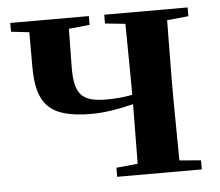

<svg xmlns="http://www.w3.org/2000/svg" viewBox="-44 -584 724 633"><g transform="rotate(-5 318.0 -268.0)"><path d="M323 -507 390 -500 392 -301V-265C362 -259 336 -257 306 -257C224 -257 201 -284 201 -371L203 -500L272 -507V-536H12V-507L72 -500V-386C72 -264 112 -214 252 -214C302 -214 347 -223 392 -234L390 -37L319 -30V0H599V-30L528 -36L526 -235V-301L528 -500L599 -507V-536H323Z"/></g></svg>

Font: Noto Serif CJK TC
Style: Bold
Weight: 700
Designer: Ryoko NISHIZUKA 西塚涼子 (kana & ideographs); Frank Grießhammer (Latin, Greek & Cyrillic); Wenlong ZHANG 张文龙 (bopomofo); San
Foundry: Adobe
Version: Version 2.001;hotconv 1.1.0;makeotfexe 2.6.0